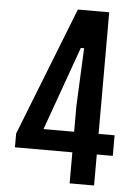

<svg xmlns="http://www.w3.org/2000/svg" viewBox="-57 -877 646 921"><g transform="rotate(5 266.0 -417.0)"><path d="M313.5 0V-149.4H37.1V-215.8L280.3 -834H431.2V-248.5H508.3V-149.4H431.2V0ZM166 -248.5H313.5V-371.6L326.2 -651.9H310.5Z"/></g></svg>

Font: Fjalla One
Style: Regular
Weight: 400
Designer: Irina Smirnova, Eben Sorkin
Foundry: Sorkin Type
Version: Version 1.002; ttfautohint (v1.8.4.7-5d5b);gftools[0.9.25]